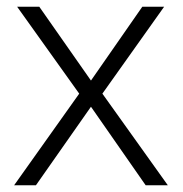

<svg xmlns="http://www.w3.org/2000/svg" viewBox="-20 -552 544 572"><path d="M216 -273 31 -532H97L251 -312L404 -532H469L285 -273L480 0H414L251 -234L87 0H22Z"/></svg>

Font: Noto Sans Light
Style: Regular
Weight: 300
Designer: Monotype Design Team
Foundry: Monotype Imaging Inc.
Version: Version 2.007